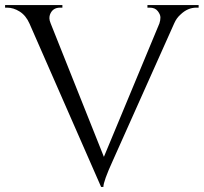

<svg xmlns="http://www.w3.org/2000/svg" viewBox="-29 -720 800 754"><path d="M751 -690H742Q708 -690 680 -663Q664 -649 655 -628L414 -89Q377 -8 377 14H368L87 -627Q73 -659 48.5 -674.5Q24 -690 -1 -690H-9V-700H216V-690H207Q177 -690 167 -662Q165 -656 165 -648Q165 -640 170 -628L379 -104L597 -628Q601 -640 601 -651.5Q601 -663 590.5 -676.5Q580 -690 559 -690H550V-700H751Z"/></svg>

Font: Cinzel
Style: Regular
Weight: 400
Designer: Natanael Gama
Version: Version 1.001;PS 001.001;hotconv 1.0.56;makeotf.lib2.0.21325